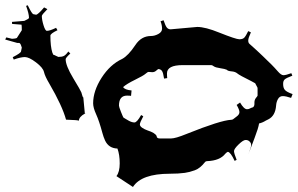

<svg xmlns="http://www.w3.org/2000/svg" viewBox="-225 -963 1154 744"><g transform="rotate(-90 352.0 -591.0)"><path d="M557.6 -1101.1 570.8 -1147.9 579.1 -1143.6 573.7 -1121.6Q574.7 -1101.6 578.6 -1101.6L606.9 -1083.5Q621.6 -1083.5 628.4 -1084.5L631.3 -1121.1L639.2 -1121.6Q642.6 -1077.1 643.1 -1073.7L649.9 -1060.5Q652.8 -1055.7 654.8 -1055.7Q670.9 -1055.7 701.2 -1066.9L703.6 -1060.5Q668.9 -1043.9 668.9 -1038.1L667 -1028.3Q667.5 -1020.5 695.3 -997.1L688.5 -984.4Q667 -1005.9 662.1 -1005.9Q647.5 -1005.9 626 -999.3Q604.5 -992.7 604.5 -986.3Q604.5 -974.6 616.2 -950.7L606.9 -945.3Q593.8 -972.7 585.9 -972.7Q544.4 -972.7 520.5 -965.3Q510.7 -961.9 510.7 -958.7Q510.7 -955.6 508.8 -953.6L503.4 -941.9Q503.4 -928.2 507.1 -920.7Q510.7 -913.1 524.4 -903.3L516.6 -895.5Q500 -913.6 494.6 -913.6Q469.7 -913.6 421.1 -884.3Q372.6 -855 366 -852.8Q359.4 -850.6 353 -848.9Q346.7 -847.2 346.7 -845.2L285.6 -839.4Q285.6 -836.9 285.4 -836.9Q285.2 -836.9 283.7 -839.4Q271 -862.3 255.9 -862.3Q258.8 -862.3 260.3 -912.1Q314 -926.8 400.4 -977.1Q428.2 -993.7 445.1 -997.6Q461.9 -1001.5 482.4 -1028.6Q502.9 -1055.7 502.9 -1071.5Q502.9 -1087.4 493.2 -1114.7L502.4 -1118.7Q518.6 -1086.4 525.4 -1086.4L539.6 -1083.5Q546.4 -1085.4 550.8 -1087.4Q552.7 -1087.9 554.2 -1089.4Q555.7 -1090.8 556.6 -1091.6Q557.6 -1092.3 557.6 -1096.2ZM100.6 -258.8Q134.3 -274.4 135.7 -285.2Q134.8 -288.6 128.4 -294.9Q101.6 -315.4 99.6 -365.2Q99.6 -370.1 96.7 -373Q71.8 -392.1 64.2 -413.1Q56.6 -434.1 54.2 -451.7Q50.8 -476.1 50.8 -509.8Q50.8 -620.1 -0.5 -652.8L41.5 -716.8Q57.6 -704.1 91.1 -704.1Q124.5 -704.1 148.4 -712.9Q149.4 -746.6 179.2 -760.7Q193.4 -767.1 208 -771Q255.4 -783.7 281 -795.4Q306.6 -807.1 323.7 -807.1Q371.6 -807.1 422.9 -774.2Q474.1 -741.2 495.6 -694.8Q508.3 -670.9 549.3 -643.6Q584.5 -620.6 584.5 -583Q584.5 -568.8 592.3 -554.4Q600.1 -540 613 -540Q626 -540 641.6 -545.9L645.5 -534.2Q623.5 -526.9 616.9 -521.2Q610.4 -515.6 610.4 -506.8L619.6 -403.8Q619.6 -372.1 597.7 -318.4Q571.8 -253.4 571.8 -240.5Q571.8 -227.5 578.1 -221.4Q584.5 -215.3 603.5 -206.1L598.6 -195.8Q576.2 -206.1 567.1 -206.1Q558.1 -206.1 554 -201.2Q549.8 -196.3 536.9 -182.1Q523.9 -168 520.5 -164.3Q517.1 -160.6 505.9 -148.9Q494.6 -137.2 489 -131.6Q483.4 -126 474.1 -116.2Q461.9 -104 447.3 -91.3Q432.6 -78.6 432.6 -69.6Q432.6 -60.5 440.4 -39.1L430.7 -35.2Q421.9 -58.6 416.3 -64.7Q410.6 -70.8 400.4 -70.8H397.5Q383.8 -70.8 375.7 -64.2Q367.7 -57.6 359.4 -34.2L344.7 -40Q351.6 -60.1 351.6 -72.3Q351.6 -84.5 340.3 -90.8Q329.1 -97.2 314.9 -98.1Q275.4 -101.1 261.7 -127.9Q260.7 -130.4 256.8 -137.7Q248.5 -150.9 245.6 -164.1Q228.5 -166.5 189 -181.6Q149.4 -196.8 132.3 -203.1L151.4 -196.8Q157.2 -194.8 163.3 -194.8Q169.4 -194.8 175.5 -200.7Q181.6 -206.5 181.6 -216.1Q181.6 -225.6 164.3 -243.4Q147 -261.2 138.4 -261.2Q129.9 -261.2 104.5 -251ZM196.8 -561Q187.5 -561 187.5 -548.8V-504.9Q187.5 -487.8 205.1 -444.8Q257.8 -313.5 259.8 -272Q259.8 -269 261.7 -265.1L272.5 -251Q280.3 -240.2 289.6 -240.2Q298.8 -240.2 317.4 -251L326.7 -237.8Q300.8 -222.7 300.8 -210.9Q300.8 -204.6 303 -200.9Q305.2 -197.3 306.2 -194.3Q307.1 -191.4 307.4 -190.2Q307.6 -189 308.8 -187Q310.1 -185.1 311.5 -184.6Q315.9 -182.1 320.3 -182.1H326.7Q337.4 -182.1 344.7 -176Q352.1 -169.9 353.5 -169.9H380.4Q384.8 -169.9 385.7 -170.9L401.4 -179.2Q402.3 -179.7 409.2 -193.4Q432.6 -240.7 439.5 -248.5Q446.3 -256.3 447.5 -271Q448.7 -285.6 453.6 -289.1Q457 -295.9 459.7 -314.5Q462.4 -333 467 -339.4Q471.7 -345.7 471.7 -349.1V-460Q471.7 -521 439.5 -521Q428.7 -521 421.4 -520L419.4 -532.2Q442.4 -535.6 449 -540.3Q455.6 -544.9 456.5 -554.2Q455.6 -556.6 450 -563Q444.3 -569.3 444.3 -578.1L445.3 -591.8Q445.3 -596.2 438 -604.2Q430.7 -612.3 414.8 -644.8Q398.9 -677.2 386.7 -690.9Q376 -685.1 373.5 -658.2L352.5 -660.2Q353.5 -665 353.5 -675.8Q353.5 -707 314.5 -707Q310.1 -707 289.8 -699Q269.5 -690.9 268.3 -689.5Q267.1 -688 262.7 -680.2L255.9 -668.5Q249.5 -656.7 249.5 -647Q249.5 -637.2 278.3 -621.1L273.4 -612.8Q249 -626 241.9 -626Q234.9 -626 228.8 -616.9Q222.7 -607.9 218.8 -596.7Q209 -566.4 196.8 -561ZM117.7 -209 129.4 -204.1ZM129.4 -204.1Q131.3 -204.1 132.3 -203.1Z"/></g></svg>

Font: Eater
Style: Regular
Weight: 400
Version: Version 001.002